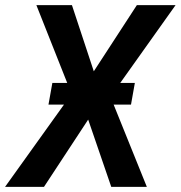

<svg xmlns="http://www.w3.org/2000/svg" viewBox="-49 -731 707 751"><path d="M463.4 -321.8 478.5 -406.7H421.4L637.7 -710.9H486.3L317.9 -452.1L232.4 -710.9H93.3L213.9 -406.7H155.8L140.6 -321.8H201.2L-29.3 0H123L295.9 -263.2L386.2 0H525.4L395.5 -321.8Z"/></svg>

Font: Roboto Mono SemiBold
Style: Italic
Weight: 600
Italic angle: -10°
Monospace: yes
Designer: Google
Version: Version 3.000